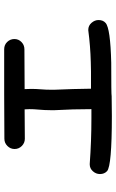

<svg xmlns="http://www.w3.org/2000/svg" viewBox="162 -684 556 920"><g transform="rotate(-90 440.0 -224.0)"><path d="M344 34Q105 34 80 11Q66 -2 66 -23Q66 -42 79.5 -57Q93 -72 112 -72H115Q224 -64 333 -64H377Q377 -153 372 -241V-257Q372 -288 375 -320Q377 -340 377 -361L376 -384L235 -383Q215 -383 200.5 -397.5Q186 -412 186 -432Q186 -452 200.5 -466.5Q215 -481 235 -481L449 -482H664Q685 -482 699 -467.5Q713 -453 713 -433Q713 -413 698.5 -399Q684 -385 664 -385L473 -384L474 -353Q474 -330 472 -306Q470 -282 470 -258V-241Q474 -153 475 -66H557L603 -67Q679 -69 755 -79H757Q777 -79 790.5 -63.5Q804 -48 804 -30Q804 -8 790 4Q765 27 599 31Q445 31 439 33Z"/></g></svg>

Font: Bad Comic
Style: Regular
Weight: 400
Designer: GGBotNet
Foundry: f0n7
Version: 0.9